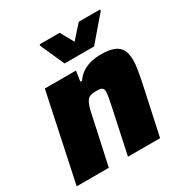

<svg xmlns="http://www.w3.org/2000/svg" viewBox="-167 -845 928 973"><g transform="rotate(-30 297.5 -358.5)"><path d="M3 0 111 -510H293L284 -450H294Q313 -477 337 -491.5Q361 -506 387.5 -512Q414 -518 439 -518Q491 -518 519.5 -506Q548 -494 559.5 -470Q571 -446 571 -409Q571 -389 566 -357.5Q561 -326 554 -292L491 0H303L359 -262Q364 -286 368 -307.5Q372 -329 372 -339Q372 -353 367.5 -359Q363 -365 354.5 -367Q346 -369 331 -369Q310 -369 297 -365Q284 -361 276 -350Q268 -339 261.5 -318.5Q255 -298 249 -267L191 0ZM261 -570 199 -709 200 -717H317L360 -640L429 -717H554L553 -709L434 -570Z"/></g></svg>

Font: Saira Thin ExtraBold
Style: Italic
Weight: 800
Italic angle: -12°
Version: Version 1.101